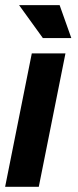

<svg xmlns="http://www.w3.org/2000/svg" viewBox="-28 -718 300 738"><path d="M223.6 -512.7 121.1 0H-8.3L94.2 -512.7ZM246.1 -571.8H136.7L45.4 -698.2H201.2Z"/></svg>

Font: Sansation
Style: Bold Italic
Weight: 700
Designer: Bernd Montag
Version: Version 1.301